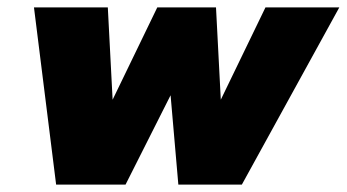

<svg xmlns="http://www.w3.org/2000/svg" viewBox="-20 -500 939 520"><path d="M72 -480H272L285 -230L406 -480H565L578 -230L699 -480H899L635 0H463L442 -242L320 0H132Z"/></svg>

Font: Prompt ExtraBold
Style: Italic
Weight: 800
Italic angle: -12°
Designer: Katatrad Team
Foundry: CadsonDemak
Version: Version 1.001